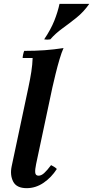

<svg xmlns="http://www.w3.org/2000/svg" viewBox="-20 -965 485 1000"><path d="M119 15Q66 15 48.5 -19.5Q31 -54 41 -100L128 -510Q137 -552 143 -590.5Q149 -629 150 -663H98Q98 -670 100.5 -681.5Q103 -693 106 -700Q164 -700 213 -703.5Q262 -707 311 -715Q301 -693 290 -656Q279 -619 269.5 -580Q260 -541 253 -510L168 -110Q162 -82 163.5 -66Q165 -50 181 -50Q195 -50 210 -63.5Q225 -77 246 -105Q254 -101 261.5 -96.5Q269 -92 276 -85Q248 -41 207 -13Q166 15 119 15ZM445 -945Q416 -903 378.5 -873Q341 -843 305 -817Q269 -791 242 -760Q226 -757 210 -760Q245 -812 263 -857.5Q281 -903 290 -945Z"/></svg>

Font: Poltawski Nowy
Style: Bold Italic
Weight: 700
Italic angle: -12°
Designer: Adam Pótawski, Mateusz Machalski, Borys Kosmynka, Ania Wieluska
Foundry: Capitalics.wtf
Version: Version 1.001;gftools[0.9.25]